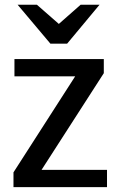

<svg xmlns="http://www.w3.org/2000/svg" viewBox="-20 -772 491 792"><path d="M151.4 -71.3H421.4V0H35.6V-61L290 -457H39.6V-528.3H408.2V-470.2ZM52.7 -752.4H132.3L222.7 -673.3L312.5 -752.4H390.6L256.8 -591.8H188Z"/></svg>

Font: Ufes Sans
Style: Regular
Weight: 400
Designer: Ricardo Esteves, Filipe Motta, Cassio Ferreira, Ana Quintelato & Breno Mello
Foundry: ProDesignUfes - Ricardo Esteves, Filipe Motta, Cassio Ferreira, Ana Quintelato & Breno Mello (This is a derivative work,
Version: Version 2.0